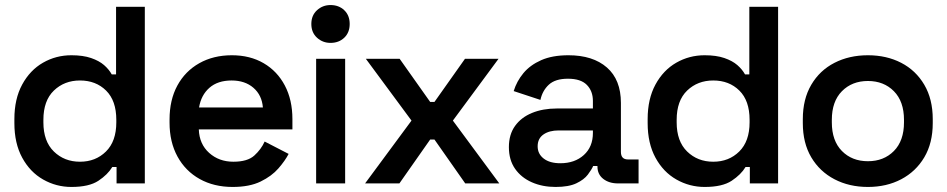

<svg xmlns="http://www.w3.org/2000/svg" viewBox="-20 -727 3754 761"><path d="M37 -239V-255Q37 -335 68 -392Q99 -449 150.5 -478.5Q202 -508 263 -508Q309 -508 341 -497Q373 -486 392.5 -469Q412 -452 423 -432H440V-700H554V0H442V-65H425Q407 -35 370 -10.5Q333 14 263 14Q203 14 151 -15.5Q99 -45 68 -102Q37 -159 37 -239ZM441 -242V-252Q441 -328 400.5 -368Q360 -408 297 -408Q235 -408 193.5 -368Q152 -328 152 -252V-242Q152 -167 193.5 -126.5Q235 -86 297 -86Q359 -86 400 -126.5Q441 -167 441 -242Z M652 -241V-253Q652 -331 683 -388Q714 -445 770 -476.5Q826 -508 899 -508Q971 -508 1025 -476.5Q1079 -445 1109 -388Q1139 -331 1139 -255V-214H768Q770 -156 809 -121Q848 -86 905 -86Q961 -86 988 -110.5Q1015 -135 1029 -166L1124 -117Q1110 -90 1083.5 -59.5Q1057 -29 1013 -7.5Q969 14 902 14Q828 14 771.5 -17.5Q715 -49 683.5 -106.5Q652 -164 652 -241ZM1022 -301Q1018 -350 984.5 -379Q951 -408 898 -408Q843 -408 810 -379Q777 -350 769 -301Z M1233 0V-494H1348V0ZM1214 -632Q1214 -666 1236.5 -686.5Q1259 -707 1290 -707Q1323 -707 1344.5 -686.5Q1366 -666 1366 -632Q1366 -598 1344.5 -577.5Q1323 -557 1290 -557Q1259 -557 1236.5 -577.5Q1214 -598 1214 -632Z M1427 0 1611 -249 1430 -494H1564L1685 -323H1702L1823 -494H1956L1775 -249L1959 0H1824L1702 -174H1685L1563 0Z M1997 -144Q1997 -194 2021.5 -228Q2046 -262 2089 -279.5Q2132 -297 2187 -297H2330V-327Q2330 -366 2306 -390.5Q2282 -415 2231 -415Q2181 -415 2155.5 -391.5Q2130 -368 2122 -331L2016 -366Q2028 -405 2054.5 -437Q2081 -469 2125 -488.5Q2169 -508 2233 -508Q2330 -508 2385.5 -459.5Q2441 -411 2441 -319V-125Q2441 -95 2469 -95H2511V0H2430Q2394 0 2371 -18Q2348 -36 2348 -67V-69H2331Q2325 -55 2310 -35Q2295 -15 2264.5 -0.5Q2234 14 2182 14Q2130 14 2088 -4.5Q2046 -23 2021.5 -58Q1997 -93 1997 -144ZM2330 -200V-210H2194Q2157 -210 2134 -194Q2111 -178 2111 -147Q2111 -117 2135 -98.5Q2159 -80 2201 -80Q2258 -80 2294 -112.5Q2330 -145 2330 -200Z M2547 -239V-255Q2547 -335 2578 -392Q2609 -449 2660.5 -478.5Q2712 -508 2773 -508Q2819 -508 2851 -497Q2883 -486 2902.5 -469Q2922 -452 2933 -432H2950V-700H3064V0H2952V-65H2935Q2917 -35 2880 -10.5Q2843 14 2773 14Q2713 14 2661 -15.5Q2609 -45 2578 -102Q2547 -159 2547 -239ZM2951 -242V-252Q2951 -328 2910.5 -368Q2870 -408 2807 -408Q2745 -408 2703.5 -368Q2662 -328 2662 -252V-242Q2662 -167 2703.5 -126.5Q2745 -86 2807 -86Q2869 -86 2910 -126.5Q2951 -167 2951 -242Z M3162 -239V-255Q3162 -334 3195.5 -391Q3229 -448 3287.5 -478Q3346 -508 3420 -508Q3494 -508 3552 -478Q3610 -448 3643.5 -391Q3677 -334 3677 -255V-239Q3677 -160 3643.5 -103.5Q3610 -47 3552 -16.5Q3494 14 3420 14Q3346 14 3287.5 -16.5Q3229 -47 3195.5 -103.5Q3162 -160 3162 -239ZM3563 -242V-252Q3563 -325 3523 -365.5Q3483 -406 3420 -406Q3357 -406 3317 -365.5Q3277 -325 3277 -252V-242Q3277 -169 3317 -128.5Q3357 -88 3420 -88Q3483 -88 3523 -128.5Q3563 -169 3563 -242Z"/></svg>

Font: Space Grotesk Frontify SemiBold
Style: Regular
Weight: 600
Designer: Florian Karsten
Version: Version 2.000